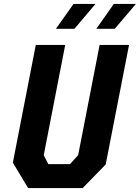

<svg xmlns="http://www.w3.org/2000/svg" viewBox="-20 -959 713 979"><path d="M123.5 0H401.5L519 -120.5L638 -730H488L378.5 -168L336.5 -122H226.5L203 -167.5L312.5 -730H162.5L45.5 -129.5ZM265 -812H359.5L467 -939H355ZM471 -812H565L673 -939H560.5Z"/></svg>

Font: Monaspace Krypton
Style: Bold Italic
Weight: 700
Italic angle: -11°
Designer: Riley Cran & the Lettermatic Team
Foundry: Lettermatic
Version: Version 1.101 (Monaspace Krypton)